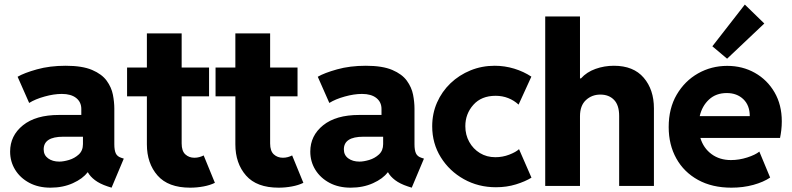

<svg xmlns="http://www.w3.org/2000/svg" viewBox="-20 -825 3515 852"><path d="M204.1 7.8Q150.4 7.8 110.1 -13.7Q69.8 -35.2 47.4 -71.5Q24.9 -107.9 24.9 -152.3Q24.9 -223.1 81.8 -269Q138.7 -314.9 241.7 -314.9H340.8V-341.3Q340.8 -372.1 318.1 -390.1Q295.4 -408.2 254.4 -408.2Q219.2 -408.2 178 -396.7Q136.7 -385.3 109.4 -368.2L58.1 -484.4Q87.4 -501.5 144 -517.3Q200.7 -533.2 271.5 -533.2Q345.2 -533.2 388.7 -514.6Q432.1 -496.1 453.4 -466.8Q474.6 -437.5 481 -404.8Q487.3 -372.1 487.3 -343.3V-185.1Q487.3 -158.2 493.9 -144.3Q500.5 -130.4 517.6 -125L529.3 -121.1L475.1 7.8L457 2Q422.9 -9.3 401.4 -25.6Q379.9 -42 370.1 -60.1H368.2Q347.7 -32.2 303.5 -12.2Q259.3 7.8 204.1 7.8ZM243.2 -107.9Q261.7 -107.9 286.4 -115.2Q311 -122.6 329.6 -139.6Q348.1 -156.7 348.1 -185.5V-218.3H260.3Q173.8 -218.3 173.8 -162.1Q173.8 -136.7 193.4 -122.3Q212.9 -107.9 243.2 -107.9Z M823.7 7.8Q726.6 7.8 679.2 -46.1Q631.8 -100.1 631.8 -184.6V-397.5H543.9V-525.4H631.8V-676.8H786.1V-525.4H907.7V-397.5H786.1V-188.5Q786.1 -154.8 802.5 -139.9Q818.8 -125 842.8 -125Q854 -125 864.7 -127.9Q875.5 -130.9 883.8 -135.3L933.6 -13.7Q911.6 -2.9 882.6 2.4Q853.5 7.8 823.7 7.8Z M1216.3 7.8Q1119.1 7.8 1071.8 -46.1Q1024.4 -100.1 1024.4 -184.6V-397.5H936.5V-525.4H1024.4V-676.8H1178.7V-525.4H1300.3V-397.5H1178.7V-188.5Q1178.7 -154.8 1195.1 -139.9Q1211.4 -125 1235.4 -125Q1246.6 -125 1257.3 -127.9Q1268.1 -130.9 1276.4 -135.3L1326.2 -13.7Q1304.2 -2.9 1275.1 2.4Q1246.1 7.8 1216.3 7.8Z M1536.1 7.8Q1482.4 7.8 1442.1 -13.7Q1401.9 -35.2 1379.4 -71.5Q1356.9 -107.9 1356.9 -152.3Q1356.9 -223.1 1413.8 -269Q1470.7 -314.9 1573.7 -314.9H1672.9V-341.3Q1672.9 -372.1 1650.1 -390.1Q1627.4 -408.2 1586.4 -408.2Q1551.3 -408.2 1510 -396.7Q1468.8 -385.3 1441.4 -368.2L1390.1 -484.4Q1419.4 -501.5 1476.1 -517.3Q1532.7 -533.2 1603.5 -533.2Q1677.2 -533.2 1720.7 -514.6Q1764.2 -496.1 1785.4 -466.8Q1806.6 -437.5 1813 -404.8Q1819.3 -372.1 1819.3 -343.3V-185.1Q1819.3 -158.2 1825.9 -144.3Q1832.5 -130.4 1849.6 -125L1861.3 -121.1L1807.1 7.8L1789.1 2Q1754.9 -9.3 1733.4 -25.6Q1711.9 -42 1702.1 -60.1H1700.2Q1679.7 -32.2 1635.5 -12.2Q1591.3 7.8 1536.1 7.8ZM1575.2 -107.9Q1593.8 -107.9 1618.4 -115.2Q1643.1 -122.6 1661.6 -139.6Q1680.2 -156.7 1680.2 -185.5V-218.3H1592.3Q1505.9 -218.3 1505.9 -162.1Q1505.9 -136.7 1525.4 -122.3Q1544.9 -107.9 1575.2 -107.9Z M2180.7 5.9Q2102.5 5.9 2038.3 -30Q1974.1 -65.9 1936 -127.2Q1897.9 -188.5 1897.9 -264.6Q1897.9 -321.3 1919.4 -370.1Q1940.9 -418.9 1979.2 -455.6Q2017.6 -492.2 2067.9 -512.7Q2118.2 -533.2 2175.3 -533.2Q2219.7 -533.2 2262 -520.3Q2304.2 -507.3 2337.9 -484.9L2281.2 -360.8Q2261.2 -379.4 2235.4 -389.6Q2209.5 -399.9 2179.2 -399.9Q2116.2 -399.9 2080.6 -359.9Q2044.9 -319.8 2044.9 -265.1Q2044.9 -226.6 2062.3 -195.3Q2079.6 -164.1 2109.6 -145.8Q2139.6 -127.4 2178.2 -127.4Q2210.4 -127.4 2239.7 -138.7Q2269 -149.9 2283.2 -163.1L2338.4 -36.6Q2310.5 -19.5 2269.5 -6.8Q2228.5 5.9 2180.7 5.9Z M2399.4 0V-752H2553.7V-477.1H2558.1Q2583.5 -505.4 2622.6 -519.3Q2661.6 -533.2 2704.1 -533.2Q2791 -533.2 2836.4 -480.2Q2881.8 -427.2 2881.8 -344.2V0H2727.5V-310.5Q2727.5 -358.4 2704.8 -381.8Q2682.1 -405.3 2644 -405.3Q2606.4 -405.3 2580.1 -380.9Q2553.7 -356.4 2553.7 -309.1V0Z M3225.6 7.8Q3140.1 7.8 3077.6 -26.6Q3015.1 -61 2981.2 -121.8Q2947.3 -182.6 2947.3 -261.2Q2947.3 -344.2 2982.9 -405Q3018.6 -465.8 3077.6 -499.3Q3136.7 -532.7 3207 -532.7Q3274.9 -532.7 3329.8 -501.7Q3384.8 -470.7 3417 -415.3Q3449.2 -359.9 3449.2 -286.6Q3449.2 -266.6 3447 -247.8Q3444.8 -229 3441.4 -212.9H3087.9Q3101.6 -167.5 3137.5 -141.1Q3173.3 -114.7 3223.6 -114.7Q3259.8 -114.7 3295.7 -126.2Q3331.5 -137.7 3349.6 -152.3L3397.5 -37.1Q3368.2 -17.1 3323 -4.6Q3277.8 7.8 3225.6 7.8ZM3205.1 -412.1Q3157.2 -412.1 3126.2 -383.3Q3095.2 -354.5 3085 -309.6H3307.1Q3307.1 -357.4 3278.6 -384.8Q3250 -412.1 3205.1 -412.1ZM3206.5 -564.5 3141.1 -619.6 3285.2 -804.7 3371.6 -720.7Z"/></svg>

Font: Reddit Sans ExtraBold
Style: Regular
Weight: 800
Designer: Stephen Hutchings
Foundry: Reddit
Version: Version 1.014; ttfautohint (v1.8.4.7-5d5b)